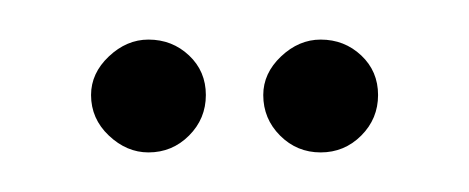

<svg xmlns="http://www.w3.org/2000/svg" viewBox="-20 -670 237 97"><path d="M26 -622Q26 -633 35 -641.5Q44 -650 55 -650Q67 -650 75.5 -642Q84 -634 84 -622Q84 -610 75.5 -601.5Q67 -593 55 -593Q44 -593 35 -601.5Q26 -610 26 -622ZM113 -622Q113 -633 122 -641.5Q131 -650 142 -650Q154 -650 162.5 -642Q171 -634 171 -622Q171 -610 162.5 -601.5Q154 -593 142 -593Q130 -593 121.5 -601.5Q113 -610 113 -622Z"/></svg>

Font: Moniqa Cond Heading
Style: Regular
Weight: 400
Width: 3
Designer: Rajesh Rajput
Foundry: Rajesh Rajput
Version: Version 1.000